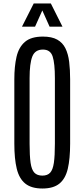

<svg xmlns="http://www.w3.org/2000/svg" viewBox="-20 -1082 489 1112"><path d="M225.6 9.8Q162.1 9.8 126.7 -18.6Q91.3 -46.9 77.1 -104.5Q63 -162.1 63 -250V-623Q63 -697.3 75.7 -752.7Q88.4 -808.1 124 -839.1Q159.7 -870.1 228.5 -870.1Q280.3 -870.1 311.5 -852.5Q342.8 -835 358.9 -802.2Q375 -769.5 380.6 -724.1Q386.2 -678.7 386.2 -623V-250Q386.2 -162.1 372.6 -104.5Q358.9 -46.9 324 -18.6Q289.1 9.8 225.6 9.8ZM225.6 -64.9Q254.9 -64.9 270.5 -81.8Q286.1 -98.6 292 -138.9Q297.9 -179.2 297.9 -249.5V-628.9Q297.9 -714.8 284.9 -754.9Q272 -794.9 228.5 -794.9Q183.1 -794.9 167.2 -754.9Q151.4 -714.8 151.4 -629.4V-249.5Q151.4 -179.2 157.2 -138.9Q163.1 -98.6 179.2 -81.8Q195.3 -64.9 225.6 -64.9ZM107.4 -927.7 175.3 -1062H274.4L341.8 -927.7H267.1L225.1 -1021.5L183.1 -927.7Z"/></svg>

Font: AntonioLight
Style: Regular
Weight: 300
Designer: Vernon Adams
Foundry: Vernon Adams
Version: Version 1.002